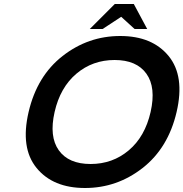

<svg xmlns="http://www.w3.org/2000/svg" viewBox="-20 -920 917 960"><path d="M163 -80Q81 -180 123 -360Q165 -540 293 -640Q421 -740 581 -740Q741 -740 823 -640Q905 -540 863 -360Q821 -180 693 -80Q565 20 405 20Q245 20 163 -80ZM362 -551.5Q281 -483 253 -360Q225 -237 274 -168.5Q323 -100 433 -100Q543 -100 624 -168.5Q705 -237 733 -360Q761 -483 712 -551.5Q663 -620 553 -620Q443 -620 362 -551.5ZM554 -900H649L716 -775H653L586 -836L493 -775H429Z"/></svg>

Font: Miedinger
Style: Bold-Italic
Weight: 700
Italic angle: -13°
Version: Version 001.000